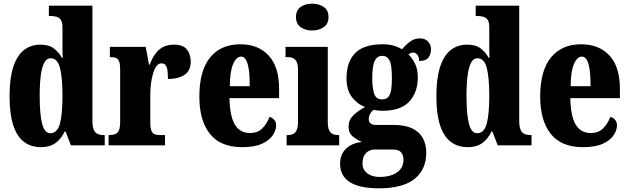

<svg xmlns="http://www.w3.org/2000/svg" viewBox="-20 -791 3425 1045"><path d="M203 10Q149 10 110.5 -19Q72 -48 52 -109.5Q32 -171 32 -267Q32 -364 52 -426Q72 -488 109.5 -518Q147 -548 200 -548Q246 -548 273 -527.5Q300 -507 317 -476H321Q320 -499 320 -529Q320 -559 320 -588V-643Q320 -670 311 -683Q302 -696 287 -700Q272 -704 254 -704H246V-760H483V-135Q483 -104 489.5 -87Q496 -70 509.5 -63Q523 -56 543 -56H550V0H366L337 -75H332Q313 -35 282 -12.5Q251 10 203 10ZM254 -66Q292 -66 306 -117.5Q320 -169 320 -269Q320 -368 306.5 -421Q293 -474 255 -474Q234 -474 221 -450Q208 -426 202 -380.5Q196 -335 196 -268Q196 -167 209.5 -116.5Q223 -66 254 -66Z M571 0V-56H575Q594 -56 607 -61Q620 -66 627 -81.5Q634 -97 634 -128V-412Q634 -442 628.5 -456.5Q623 -471 611.5 -475.5Q600 -480 582 -480H578V-536H773L791 -439H795Q809 -477 827.5 -501Q846 -525 870.5 -536.5Q895 -548 927 -548Q976 -548 997 -522Q1018 -496 1018 -455Q1018 -406 984 -383.5Q950 -361 894 -361Q894 -389 891.5 -407.5Q889 -426 881.5 -436Q874 -446 858 -446Q843 -446 832 -431.5Q821 -417 813.5 -392.5Q806 -368 802 -338Q798 -308 798 -277V-123Q798 -94 804 -79.5Q810 -65 821.5 -60.5Q833 -56 848 -56H878V0Z M1298 10Q1180 10 1122.5 -62.5Q1065 -135 1065 -265Q1065 -406 1123.5 -478Q1182 -550 1288 -550Q1386 -550 1442.5 -488.5Q1499 -427 1499 -308V-257H1229Q1231 -158 1258.5 -112.5Q1286 -67 1340 -67Q1383 -67 1408 -92.5Q1433 -118 1447 -155Q1462 -151 1472.5 -139Q1483 -127 1483 -109Q1483 -82 1464.5 -54.5Q1446 -27 1405.5 -8.5Q1365 10 1298 10ZM1339 -322Q1340 -398 1328.5 -440.5Q1317 -483 1292 -483Q1266 -483 1248.5 -441.5Q1231 -400 1231 -322Z M1540 0V-56H1549Q1565 -56 1577 -62.5Q1589 -69 1595.5 -85Q1602 -101 1602 -129V-413Q1602 -439 1595 -453.5Q1588 -468 1576 -474Q1564 -480 1549 -480H1534V-536H1764V-127Q1764 -99 1771 -83.5Q1778 -68 1790 -62Q1802 -56 1817 -56H1826V0ZM1679 -625Q1642 -625 1616.5 -643Q1591 -661 1591 -698Q1591 -736 1616.5 -753.5Q1642 -771 1679 -771Q1715 -771 1741.5 -753.5Q1768 -736 1768 -698Q1768 -661 1741.5 -643Q1715 -625 1679 -625Z M2042 234Q1936 234 1883.5 200Q1831 166 1831 100Q1831 66 1845.5 41Q1860 16 1887 0.5Q1914 -15 1950 -18Q1924 -29 1900.5 -48Q1877 -67 1877 -103Q1877 -137 1902 -162Q1927 -187 1967 -209Q1925 -224 1895.5 -262.5Q1866 -301 1866 -365Q1866 -454 1913 -502Q1960 -550 2061 -550Q2095 -550 2119.5 -543.5Q2144 -537 2168 -523Q2182 -539 2196 -552Q2210 -565 2227 -573.5Q2244 -582 2266 -582Q2295 -582 2310.5 -564Q2326 -546 2326 -522Q2326 -497 2312 -478Q2298 -459 2261 -459Q2261 -484 2250 -494.5Q2239 -505 2231 -505Q2221 -505 2214.5 -501.5Q2208 -498 2203 -495Q2224 -475 2239 -444.5Q2254 -414 2254 -370Q2254 -289 2208 -238.5Q2162 -188 2061 -188Q2052 -188 2036.5 -189.5Q2021 -191 2013 -193Q2005 -188 1996 -174Q1987 -160 1987 -143Q1987 -126 1998 -118.5Q2009 -111 2023 -111H2123Q2183 -111 2222 -93Q2261 -75 2280.5 -41Q2300 -7 2300 41Q2300 131 2236.5 182.5Q2173 234 2042 234ZM2045 172Q2086 172 2115 161Q2144 150 2160 129Q2176 108 2176 80Q2176 54 2163.5 38.5Q2151 23 2122 23H2015Q2003 23 1988.5 30Q1974 37 1963.5 53.5Q1953 70 1953 99Q1953 123 1966 139.5Q1979 156 2000 164Q2021 172 2045 172ZM2059 -250Q2083 -250 2094.5 -264.5Q2106 -279 2109.5 -305Q2113 -331 2113 -365Q2113 -400 2109.5 -427.5Q2106 -455 2094.5 -471Q2083 -487 2060 -487Q2038 -487 2026 -470.5Q2014 -454 2010 -426.5Q2006 -399 2006 -364Q2006 -315 2016 -282.5Q2026 -250 2059 -250Z M2526 10Q2472 10 2433.5 -19Q2395 -48 2375 -109.5Q2355 -171 2355 -267Q2355 -364 2375 -426Q2395 -488 2432.5 -518Q2470 -548 2523 -548Q2569 -548 2596 -527.5Q2623 -507 2640 -476H2644Q2643 -499 2643 -529Q2643 -559 2643 -588V-643Q2643 -670 2634 -683Q2625 -696 2610 -700Q2595 -704 2577 -704H2569V-760H2806V-135Q2806 -104 2812.5 -87Q2819 -70 2832.5 -63Q2846 -56 2866 -56H2873V0H2689L2660 -75H2655Q2636 -35 2605 -12.5Q2574 10 2526 10ZM2577 -66Q2615 -66 2629 -117.5Q2643 -169 2643 -269Q2643 -368 2629.5 -421Q2616 -474 2578 -474Q2557 -474 2544 -450Q2531 -426 2525 -380.5Q2519 -335 2519 -268Q2519 -167 2532.5 -116.5Q2546 -66 2577 -66Z M3153 10Q3035 10 2977.5 -62.5Q2920 -135 2920 -265Q2920 -406 2978.5 -478Q3037 -550 3143 -550Q3241 -550 3297.5 -488.5Q3354 -427 3354 -308V-257H3084Q3086 -158 3113.5 -112.5Q3141 -67 3195 -67Q3238 -67 3263 -92.5Q3288 -118 3302 -155Q3317 -151 3327.5 -139Q3338 -127 3338 -109Q3338 -82 3319.5 -54.5Q3301 -27 3260.5 -8.5Q3220 10 3153 10ZM3194 -322Q3195 -398 3183.5 -440.5Q3172 -483 3147 -483Q3121 -483 3103.5 -441.5Q3086 -400 3086 -322Z"/></svg>

Font: Noto Serif Khmer ExtraCondensed Black
Style: Regular
Weight: 900
Width: 2
Designer: Danh Hong and the Monotype Design Team
Foundry: Monotype Imaging Inc.
Version: Version 2.004